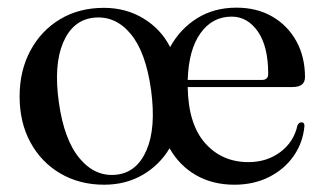

<svg xmlns="http://www.w3.org/2000/svg" viewBox="-20 -484 873 514"><path d="M258 -463Q317.5 -463 364.2 -434.5Q411 -406 435.5 -358Q462 -406.5 507.5 -435Q553 -463.5 613 -463.5Q668 -463.5 709.2 -439.5Q750.5 -415.5 773.5 -373.5Q796.5 -331.5 796.5 -277.5Q796.5 -251 763 -251H482.5Q484 -152 529 -101Q574 -50 645 -50Q694.5 -50 730.8 -77.2Q767 -104.5 776.5 -149Q781.5 -157 787 -156.5Q795.5 -156.5 795 -146.5Q791 -102 766.2 -66.5Q741.5 -31 700.5 -10.2Q659.5 10.5 607.5 10.5Q549 10.5 504.5 -15.2Q460 -41 434 -87Q407 -42 361.8 -15.8Q316.5 10.5 259 10.5Q193 10.5 141.8 -19.5Q90.5 -49.5 61.5 -102.8Q32.5 -156 32.5 -226Q32.5 -294.5 61.2 -348.2Q90 -402 140.8 -432.5Q191.5 -463 258 -463ZM600 -439.5Q548.5 -439.5 516.8 -395.2Q485 -351 482.5 -270H681Q698 -270 698 -286Q698 -360 670.2 -399.8Q642.5 -439.5 600 -439.5ZM293 -16.5Q347 -23 372.5 -82.5Q398 -142 384.5 -242.5Q370.5 -345 329.2 -394Q288 -443 230 -436.5Q174.5 -430 149 -370Q123.5 -310 137.5 -210.5Q151.5 -109 193.8 -59.2Q236 -9.5 293 -16.5Z"/></svg>

Font: Fraunces 72pt
Style: Regular
Weight: 400
Version: Version 1.000;[0bf87f6ff]